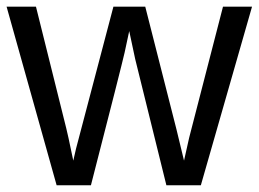

<svg xmlns="http://www.w3.org/2000/svg" viewBox="-21 -548 766 568"><path d="M573.2 0H471.2L378.9 -373.5L361.3 -456.1Q356.9 -434.1 347.7 -392.8Q338.4 -351.6 248 0H146.5L-1.5 -528.3H85.4L174.8 -169.4Q178.2 -157.7 195.8 -72.8L204.1 -108.9L314.5 -528.3H408.7L501 -165.5L523.4 -72.8L538.6 -140.6L638.7 -528.3H724.6Z"/></svg>

Font: Liberation Sans
Style: Regular
Weight: 400
Designer: Steve Matteson
Foundry: Ascender Corporation
Version: Version 2.00.1